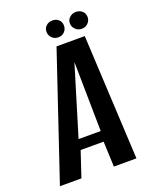

<svg xmlns="http://www.w3.org/2000/svg" viewBox="-162 -781 680 856"><g transform="rotate(-20 178.0 -353.0)"><path d="M-28 0 171 -591H305L335 0H228L223 -120H114L74 0ZM122 -169H227L222 -498ZM193 -626Q175 -626 163 -638Q151 -650 151 -667Q151 -684 163 -695Q175 -706 193 -706Q211 -706 222.5 -695Q234 -684 234 -667Q234 -650 222.5 -638Q211 -626 193 -626ZM304 -626Q287 -626 274.5 -638Q262 -650 262 -667Q262 -684 274.5 -695Q287 -706 304 -706Q322 -706 334 -695Q346 -684 346 -667Q346 -650 334 -638Q322 -626 304 -626Z"/></g></svg>

Font: Alumni Sans SemiBold
Style: Italic
Weight: 600
Italic angle: -8°
Version: Version 1.016